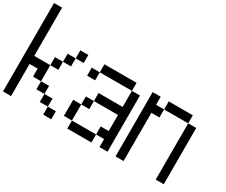

<svg xmlns="http://www.w3.org/2000/svg" viewBox="-139 -1320 2029 1724"><g transform="rotate(30 875.0 -458.5)"><path d="M0 0V-916.7H83.3V-416.7H250V-250H166.7V-333.3H83.3V0ZM333.3 -166.7H416.7V-83.3H333.3ZM333.3 -416.7H250V-500H333.3ZM333.3 -250V-166.7H250V-250ZM333.3 -500V-583.3H416.7V-500ZM500 -83.3V0H416.7V-83.3ZM500 -583.3H416.7V-666.7H500Z M583.3 -83.3V-250H666.7V-83.3ZM583.3 -500V-583.3H666.7V-500ZM750 -333.3V-416.7H1000V-583.3H1083.3V0H1000V-83.3H916.7V-166.7H1000V-333.3ZM750 -250H666.7V-333.3H750ZM916.7 -83.3V0H666.7V-83.3ZM666.7 -583.3V-666.7H1000V-583.3Z M1166.7 0V-666.7H1250V-583.3H1333.3V-500H1250V0ZM1333.3 -583.3V-666.7H1583.3V-583.3ZM1583.3 0V-583.3H1666.7V0Z"/></g></svg>

Font: Galmuri11 Regular
Style: Regular
Weight: 400
Designer: Minseo Lee (Quiple)
Version: Version 2.356;hotconv 1.1.0;makeotfexe 2.6.0 DEVELOPMENT